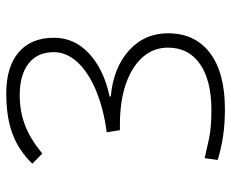

<svg xmlns="http://www.w3.org/2000/svg" viewBox="-84 -660 753 626"><g transform="rotate(-90 293.0 -346.5)"><path d="M251 9.8Q200.7 9.8 160.2 3.4Q119.6 -2.9 85 -13.7L90.8 -56.2Q119.6 -49.3 155.8 -41.7Q191.9 -34.2 247.1 -34.2Q343.8 -34.2 397.5 -71.3Q451.2 -108.4 451.2 -175.8Q451.2 -223.1 420.2 -258.3Q389.2 -293.5 333 -313Q276.9 -332.5 201.2 -332.5H182.1L175.3 -375.5Q254.4 -386.2 313 -411.1Q371.6 -436 404.1 -471.4Q436.5 -506.8 436.5 -547.9Q436.5 -601.1 399.7 -630.1Q362.8 -659.2 295.9 -659.2Q243.2 -659.2 198 -641.8Q152.8 -624.5 106 -585.4L72.8 -618.2Q116.7 -663.1 170.9 -683.1Q225.1 -703.1 301.8 -703.1Q388.7 -703.1 436 -662.6Q483.4 -622.1 483.4 -547.9Q483.4 -480 430.9 -432.1Q378.4 -384.3 292 -366.2V-362.3Q385.3 -354 441.7 -303.2Q498 -252.4 498 -175.8Q498 -87.4 433.6 -38.8Q369.1 9.8 251 9.8Z"/></g></svg>

Font: Cascadia Code NF ExtraLight
Style: Regular
Weight: 200
Monospace: yes
Designer: Aaron Bell
Foundry: Saja Typeworks
Version: Version 2404.023; ttfautohint (v1.8.4)